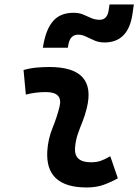

<svg xmlns="http://www.w3.org/2000/svg" viewBox="-20 -826 626 856"><path d="M471.7 -129.4 505.4 -31.2Q475.6 -14.2 442.4 -2.2Q409.2 9.8 366.2 9.8Q180.7 9.8 190.9 -153.3Q194.3 -206.5 214.4 -255.9Q234.4 -305.2 245.1 -349.1Q262.2 -415.5 184.6 -415.5Q138.2 -415.5 95.2 -404.3L85 -513.7Q113.8 -522 142.6 -524.7Q171.4 -527.3 200.2 -527.3Q411.6 -527.3 367.2 -345.2Q359.4 -312 347.7 -283.4Q335.9 -254.9 326.4 -226.8Q316.9 -198.7 314.5 -166.5Q310.1 -102.5 385.3 -102.5Q409.7 -102.5 428 -108.6Q446.3 -114.7 471.7 -129.4ZM170.9 -613.3 174.3 -630.9Q187 -699.7 218.8 -734.4Q250.5 -769 308.1 -769Q332.5 -769 350.8 -761.2Q369.1 -753.4 386.5 -745.6Q403.8 -737.8 424.3 -737.8Q457 -737.8 463.9 -776.9L468.3 -806.2H576.7L570.3 -761.7Q551.3 -636.7 445.8 -636.7Q420.9 -636.7 400.9 -645.5Q380.9 -654.3 363.5 -662.8Q346.2 -671.4 328.6 -671.4Q293.9 -671.4 285.6 -630.4L282.2 -613.3Z"/></svg>

Font: Cascadia Code PL SemiBold
Style: Italic
Weight: 600
Italic angle: -10°
Monospace: yes
Designer: Aaron Bell
Foundry: Saja Typeworks
Version: Version 2404.023; ttfautohint (v1.8.4)